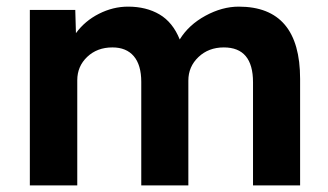

<svg xmlns="http://www.w3.org/2000/svg" viewBox="-20 -559 989 579"><path d="M70 0V-529H207L209 -459Q236 -496 278.5 -517.5Q321 -539 366 -539Q421 -539 461 -515.5Q501 -492 522 -440Q549 -484 599.5 -511.5Q650 -539 700 -539Q885 -539 885 -321V0H743V-311Q743 -416 655 -416Q609 -416 578.5 -387Q548 -358 548 -316V0H406V-312Q406 -363 383.5 -389.5Q361 -416 319 -416Q273 -416 243 -387.5Q213 -359 213 -317V0Z"/></svg>

Font: Lexend Deca SemiBold
Style: Regular
Weight: 600
Designer: Bonnie Shaver-Troup, Thomas Jockin
Foundry: Lexend
Version: Version 1.008; ttfautohint (v1.8.4.7-5d5b)